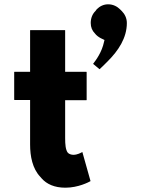

<svg xmlns="http://www.w3.org/2000/svg" viewBox="-20 -851 656 893"><path d="M46 -516V-388L47 -386H120V-179C120 -124 131 -67 167 -29L174 -21C197 5 233 22 284 22C344 22 393 -4 400 -8L401 -9L363 -144C356 -140 339 -131 322 -131C313 -131 305 -133 297 -139V-140L296 -141H295C285 -155 283 -179 283 -209V-385H382L383 -386V-515L382 -517H283V-710L282 -711H121L120 -710V-517H47ZM425 -801 424 -800C410 -786 402 -767 402 -744C402 -724 409 -708 421 -696L427 -689C435 -681 446 -674 458 -669L466 -665L464 -657C454 -608 426 -571 413 -554L443 -529C452 -537 463 -548 474 -559L481 -566C530 -615 570 -674 570 -744C570 -767 560 -786 546 -800L539 -807C525 -821 506 -831 483 -831C462 -831 444 -822 430 -808Z"/></svg>

Font: Hussar Woodtype
Style: SeBd
Weight: 900
Foundry: Cannot Into Space Fonts
Version: Version 1.07